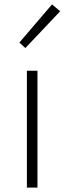

<svg xmlns="http://www.w3.org/2000/svg" viewBox="-20 -851 293 871"><path d="M102 0V-530H150V0ZM95 -633 68 -658 216 -831 253 -800Z"/></svg>

Font: Noto Sans TC ExtraLight
Style: Regular
Weight: 250
Designer: Ryoko NISHIZUKA  (kana, bopomofo & ideographs); Paul D. Hunt (Latin, Greek & Cyrillic); Sandoll Communications , Soo-you
Foundry: Adobe
Version: Version 2.004-H2;hotconv 1.0.118;makeotfexe 2.5.65603